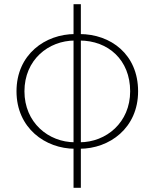

<svg xmlns="http://www.w3.org/2000/svg" viewBox="-20 -701 740 919"><path d="M339 11V-20C211 -20 97 -115 97 -264C97 -414 211 -507 339 -507V-538C197 -538 59 -441 59 -264C59 -88 197 11 339 11ZM361 11C504 11 641 -88 641 -264C641 -441 510 -538 361 -538V-507C498 -507 603 -414 603 -264C603 -115 489 -20 361 -20ZM332 198H367V-681H332Z"/></svg>

Font: Source Han Sans JP VF
Style: Regular
Weight: 250
Designer: Ryoko NISHIZUKA 西塚涼子 (kana, bopomofo & ideographs); Paul D. Hunt (Latin, Greek & Cyrillic); Sandoll Communications 산돌커뮤니
Foundry: Adobe
Version: Version 2.004;hotconv 1.0.118;makeotfexe 2.5.65603